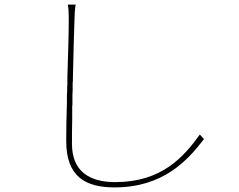

<svg xmlns="http://www.w3.org/2000/svg" viewBox="-20 -781 1040 835"><path d="M867 -176 849 -196C778 -97 682 11 481 11C369 11 293 -36 293 -155C293 -189 293 -225 294 -263V-274C294 -288 294 -303 294 -317L295 -328V-345C295 -349 295 -352 295 -356V-367C295 -375 296 -382 296 -389V-400C296 -402 296 -404 296 -406V-417C296 -421 296 -424 297 -428V-439C299 -541 302 -637 304 -697C305 -723 305 -737 309 -761H275C278 -744 279 -726 279 -703V-694C279 -631 276 -540 273 -444V-433V-427V-416C272 -406 272 -395 272 -384L271 -367C271 -364 271 -360 271 -356V-345V-335C269 -275 268 -217 268 -167C268 -11 354 34 478 34C689 34 795 -82 867 -176Z"/></svg>

Font: Glow Sans SC Normal Thin
Style: Regular
Weight: 100
Designer: Ryoko NISHIZUKA (kana, bopomofo & ideographs); Paul D. Hunt (Latin, Greek & Cyrillic); Sandoll Communications, Soo-young
Version: Version 0.93